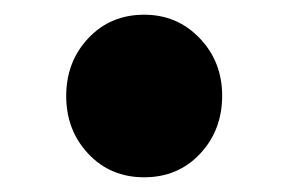

<svg xmlns="http://www.w3.org/2000/svg" viewBox="-20 -227 391 261"><path d="M176 14Q130 14 100 -18Q70 -50 70 -96.5Q70 -143 100 -175Q130 -207 176 -207Q221 -207 251.5 -175Q282 -143 282 -97Q282 -50 252 -18Q222 14 176 14Z"/></svg>

Font: GenSekiGothic TW H
Style: Regular
Weight: 900
Version: Version 1.501;PS 1;hotconv 16.6.51;makeotf.lib2.5.65220